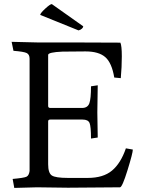

<svg xmlns="http://www.w3.org/2000/svg" viewBox="-20 -918 715 941"><path d="M399 -666 286 -665Q216 -662 216 -649V-399Q216 -389 226 -389H385Q410 -390 418 -412Q426 -434 426 -495L459 -500L457 -367L459 -244L426 -239Q426 -298 419 -315Q412 -332 385 -332H226Q216 -332 216 -323V-113Q216 -70 234 -58Q252 -46 313 -46H410Q486 -46 529 -82Q572 -118 597 -191L631 -185Q631 -168 605 -84Q579 0 568 0L313 2Q287 2 161 0L50 3L42 -41Q98 -46 110 -52Q122 -58 125 -80V-630Q125 -651 111 -658Q97 -665 46 -669L37 -713L162 -710H323L570 -709Q577 -694 577 -642Q577 -590 572 -535L540 -538Q528 -610 496 -638Q464 -666 399 -666ZM234 -898 388 -789Q388 -784 382 -778Q376 -772 365 -769L177 -845Q178 -854 202 -876Q226 -898 234 -898Z"/></svg>

Font: Lusitana
Style: Regular
Weight: 400
Designer: Ana Paula Megda
Foundry: Ana Paula Megda
Version: Version 1.001; ttfautohint (v1.4.1)